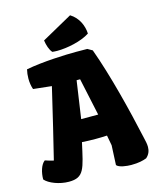

<svg xmlns="http://www.w3.org/2000/svg" viewBox="-152 -1084 979 1192"><g transform="rotate(-15 338.0 -487.5)"><path d="M-10.3 -44.9C14.6 -15.6 80.1 10.3 141.1 10.3C239.7 10.3 245.6 -42.5 282.2 -206.5C309.1 -204.6 338.4 -203.6 368.2 -203.6C393.6 -203.6 418.9 -204.1 442.9 -205.6L455.1 -140.1L449.2 -14.2C463.4 3.9 512.7 9.8 542 9.8C588.9 9.8 618.7 2.4 641.1 -6.3C663.6 -25.9 670.4 -49.3 670.4 -72.8C670.4 -92.8 665 -112.8 661.1 -130.4C618.7 -323.2 560.1 -559.6 494.6 -739.3L463.9 -756.8C439.9 -757.3 416 -757.3 392.1 -757.3C326.2 -757.3 176.3 -752 69.8 -731.4C65.4 -713.4 63 -693.4 63 -673.3C63 -649.4 66.4 -625 74.2 -603.5L191.9 -590.8C152.3 -421.4 109.9 -245.1 84 -141.1C61 -146.5 48.8 -150.4 29.8 -156.7C3.9 -138.2 -10.3 -89.4 -10.3 -44.9ZM314.5 -345.7 349.6 -586.4H372.1L423.8 -345.7ZM249.5 -795.4C258.8 -794.4 269.5 -793.5 280.8 -793.5C345.7 -793.5 438.5 -812.5 492.2 -848.1C490.2 -897.9 466.8 -954.6 414.6 -986.3L218.3 -877C222.7 -845.7 232.9 -813.5 249.5 -795.4Z"/></g></svg>

Font: Kavoon
Style: Regular
Weight: 400
Designer: Viktoriya Grabowska
Foundry: Viktoriya Grabowska
Version: Version 1.002